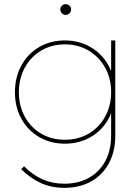

<svg xmlns="http://www.w3.org/2000/svg" viewBox="-20 -712 670 926"><path d="M536 -517V-58Q536 18 505.5 75Q475 132 419.5 163Q364 194 290 194Q229 194 178.5 171.5Q128 149 82 104L96 90Q138 132 185.5 153Q233 174 290 174Q358 174 409 145.5Q460 117 488 64.5Q516 12 516 -58V-166Q489 -98 429.5 -58.5Q370 -19 293 -19Q224 -19 169 -51Q114 -83 83 -139.5Q52 -196 52 -267Q52 -339 83 -396Q114 -453 169 -485Q224 -517 293 -517Q370 -517 429.5 -477Q489 -437 516 -369V-517ZM516 -267Q516 -333 487 -385.5Q458 -438 407.5 -468Q357 -498 293 -498Q229 -498 178.5 -468Q128 -438 99.5 -385.5Q71 -333 71 -267Q71 -202 99.5 -149.5Q128 -97 178.5 -67.5Q229 -38 293 -38Q357 -38 407.5 -67.5Q458 -97 487 -149.5Q516 -202 516 -267ZM323 -666Q323 -656 315 -648Q307 -640 297 -640Q286 -640 278.5 -648Q271 -656 271 -666Q271 -677 278.5 -684.5Q286 -692 297 -692Q307 -692 315 -684.5Q323 -677 323 -666Z"/></svg>

Font: Gontserrat Thin
Style: Regular
Weight: 250
Designer: Julieta Ulanovsky
Foundry: Julieta Ulanovsky
Version: Version 6.001